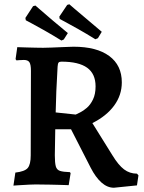

<svg xmlns="http://www.w3.org/2000/svg" viewBox="-20 -864 673 900"><path d="M514 16Q483 16 455.5 -8.5Q428 -33 405 -78L313 -258H239L237 -136Q237 -101 241.5 -84.5Q246 -68 261 -63Q276 -58 308 -57L311 -52L302 4Q302 4 289 3.5Q276 3 256.5 2.5Q237 2 215.5 1.5Q194 1 177 1Q148 0 117 1.5Q86 3 64.5 4.5Q43 6 43 6L52 -55Q96 -60 110 -76.5Q124 -93 124 -136L125 -532Q125 -561 118 -572Q111 -583 92 -583Q82 -583 69.5 -582Q57 -581 57 -581L53 -587L61 -643Q61 -643 74 -642.5Q87 -642 106.5 -641.5Q126 -641 147 -640.5Q168 -640 182 -640Q197 -640 220.5 -641Q244 -642 268.5 -643Q293 -644 309 -644.5Q325 -645 325 -645Q433 -645 492 -601.5Q551 -558 551 -478Q551 -418 515 -369Q479 -320 413 -287L507 -136Q535 -90 561.5 -70Q588 -50 622 -50L629 -42L622 5ZM335 -327Q341 -330 355.5 -337Q370 -344 387 -358.5Q404 -373 416 -398Q428 -423 428 -459Q428 -518 388.5 -546.5Q349 -575 268 -575Q258 -575 254.5 -570.5Q251 -566 250 -552Q246 -487 244 -436Q242 -385 241 -337ZM427 -680Q385 -706 347 -727.5Q309 -749 284.5 -762Q260 -775 260 -775L258 -786L295 -841L305 -844Q305 -844 327.5 -824.5Q350 -805 385.5 -775.5Q421 -746 457 -715L439 -685ZM268 -674Q226 -700 188 -721.5Q150 -743 125.5 -756Q101 -769 101 -769L99 -780L135 -835L146 -838Q146 -838 168.5 -818.5Q191 -799 226 -769Q261 -739 298 -709L279 -679Z"/></svg>

Font: Alegreya SemiBold
Style: Regular
Weight: 600
Designer: Juan Pablo del Peral
Foundry: Huerta Tipografica
Version: Version 2.009